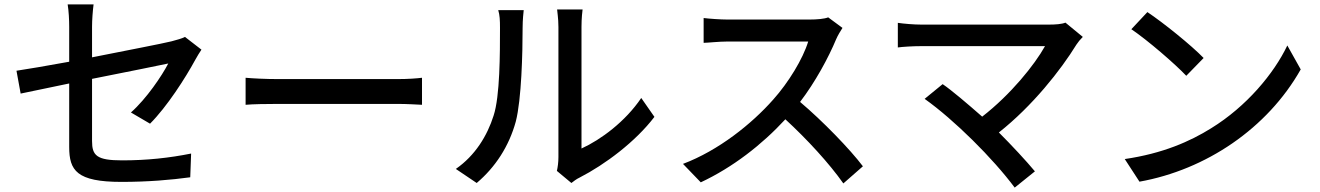

<svg xmlns="http://www.w3.org/2000/svg" viewBox="-20 -800 6010 874"><path d="M576 -288 663 -237C740 -314 824 -445 869 -528C877 -543 889 -562 897 -574L822 -632C807 -624 786 -619 761 -612C717 -601 559 -571 399 -539V-678C399 -709 402 -749 406 -780H288C293 -749 295 -710 295 -678V-519C191 -500 102 -485 55 -478L74 -374C115 -383 199 -400 295 -420V-131C295 -24 329 28 533 28C654 28 758 19 846 7L850 -101C750 -81 649 -70 536 -70C420 -70 399 -92 399 -158V-441C562 -473 722 -506 746 -511C717 -455 647 -351 576 -288Z M1098 -446V-323C1131 -326 1190 -327 1246 -327H1790C1834 -327 1878 -324 1901 -323V-446C1877 -443 1838 -440 1789 -440H1246C1190 -440 1130 -443 1098 -446Z M2515 -22 2581 33C2592 25 2602 16 2619 8C2734 -51 2873 -155 2959 -268L2899 -354C2827 -247 2715 -164 2627 -124V-677C2627 -718 2631 -750 2632 -757H2516C2516 -750 2522 -718 2522 -677V-85C2522 -62 2519 -39 2515 -22ZM2055 -31 2150 33C2235 -39 2297 -134 2328 -247C2354 -348 2359 -559 2359 -674C2359 -709 2363 -746 2364 -754H2248C2255 -731 2256 -708 2256 -673C2256 -558 2256 -362 2227 -274C2198 -182 2143 -92 2055 -31Z M3815 -673 3750 -721C3733 -714 3700 -711 3663 -711H3292C3260 -711 3205 -715 3183 -718V-605C3200 -605 3252 -611 3292 -611H3659C3635 -532 3569 -424 3500 -347C3402 -236 3251 -115 3089 -54L3170 30C3315 -38 3447 -140 3555 -257C3654 -166 3755 -56 3819 35L3908 -43C3849 -121 3725 -249 3622 -336C3691 -426 3752 -539 3786 -621C3793 -638 3808 -662 3815 -673Z M4909 -632 4830 -697C4813 -690 4785 -688 4753 -688H4175C4140 -688 4094 -692 4067 -696V-584C4088 -587 4135 -590 4175 -590H4737C4689 -504 4581 -370 4451 -269C4385 -327 4311 -390 4271 -417L4189 -350C4324 -254 4500 -79 4599 54L4691 -20C4651 -68 4586 -138 4527 -197C4680 -318 4808 -480 4880 -597C4887 -608 4897 -620 4909 -632Z M5203 -745 5130 -667C5204 -617 5329 -509 5380 -455L5459 -536C5403 -594 5275 -697 5203 -745ZM5100 -76 5167 27C5469 -27 5749 -215 5901 -484L5840 -593C5779 -465 5654 -315 5493 -216C5397 -156 5272 -101 5100 -76Z"/></svg>

Font: Spoqa Han Sans Neo Medium
Style: Regular
Weight: 500
Designer: [Spoqa Han Sans Neo] Dong-huui Kim ___ Younghwa Kang ___ Yujin Lee ___ [Noto Sans] Ryoko NISHIZUKA ____ (kana & ideograp
Foundry: Spoqa (http://www.spoqa-han-sans.com)
Version: Version 1.100;hotconv 1.0.109;makeotfexe 2.5.65596